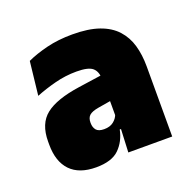

<svg xmlns="http://www.w3.org/2000/svg" viewBox="-73 -720 484 481"><g transform="rotate(-20 169.5 -479.0)"><path d="M312.5 -319.5H195.5L199 -395.5L196.5 -398.5V-502.5V-514.5Q196.5 -535 185.2 -544.8Q174 -554.5 142.5 -554.5Q113 -554.5 85 -547.2Q57 -540 32 -530L42 -619.5Q64.5 -630 95.8 -637.8Q127 -645.5 164.5 -645.5Q207 -645.5 235.5 -635.5Q264 -625.5 281 -606.8Q298 -588 305.2 -562.8Q312.5 -537.5 312.5 -506.5ZM107.5 -312Q62.5 -312 39.2 -336.2Q16 -360.5 16 -405.5V-414Q16 -461.5 44.5 -484Q73 -506.5 135 -515.5L204 -525.5L211 -458.5L163.5 -450.5Q146 -447.5 139 -441.2Q132 -435 132 -422.5V-421Q132 -409.5 138 -402.2Q144 -395 159 -395Q174.5 -395 184 -402.5Q193.5 -410 197 -420L213 -381H195Q189 -351 169.2 -331.5Q149.5 -312 107.5 -312Z"/></g></svg>

Font: Anek Malayalam Medium ExtraBold
Style: Regular
Weight: 800
Version: Version 1.003